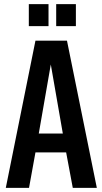

<svg xmlns="http://www.w3.org/2000/svg" viewBox="-20 -906 494 926"><path d="M8 0 151 -710H303L447 0H331L299 -171H151L120 0ZM167 -262H283L225 -595ZM251 -780V-886H346V-780ZM119 -780V-886H214V-780Z"/></svg>

Font: Special Gothic Condensed One
Style: Regular
Weight: 400
Designer: Alistair McCready
Foundry: Monolith
Version: Version 1.010; ttfautohint (v1.8.4.7-5d5b)